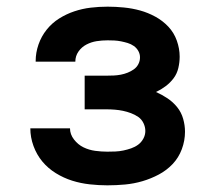

<svg xmlns="http://www.w3.org/2000/svg" viewBox="-20 -548 640 576"><path d="M302 8Q276 8 249 5Q222 2 196.5 -6Q171 -14 147.5 -28.5Q124 -43 107 -63.5Q90 -84 80.5 -110Q71 -136 71 -163Q71 -163 71 -163Q71 -163 71 -163H190Q190 -145 202 -129.5Q214 -114 230.5 -106Q247 -98 265.5 -95.5Q284 -93 302 -93Q314 -93 326 -93.5Q338 -94 350 -96.5Q362 -99 373.5 -103Q385 -107 394.5 -114Q404 -121 410 -132Q416 -143 416 -155Q416 -167 410.5 -178.5Q405 -190 395 -197Q385 -204 373 -208.5Q361 -213 349 -215.5Q337 -218 324.5 -219Q312 -220 300 -220H234V-321H300Q311 -321 321.5 -321.5Q332 -322 342.5 -324Q353 -326 363 -330Q373 -334 381.5 -340Q390 -346 395 -355.5Q400 -365 400 -376Q400 -376 400 -376Q400 -376 400 -376Q400 -386 395 -395Q390 -404 381.5 -410Q373 -416 363 -419Q353 -422 343 -424Q333 -426 323 -426.5Q313 -427 303 -427Q286 -427 270 -424.5Q254 -422 239.5 -414.5Q225 -407 215.5 -393.5Q206 -380 206 -363Q206 -363 206 -363Q206 -363 206 -363H87Q87 -363 87 -363.5Q87 -364 87 -365Q87 -390 95.5 -414.5Q104 -439 120 -459Q136 -479 157.5 -492.5Q179 -506 203 -514Q227 -522 252 -525Q277 -528 303 -528Q327 -528 352 -525.5Q377 -523 400.5 -516.5Q424 -510 446 -498Q468 -486 485 -468Q502 -450 510.5 -426Q519 -402 519 -378Q519 -361 515 -344Q511 -327 501 -313.5Q491 -300 477 -289.5Q463 -279 448 -272Q466 -264 482.5 -253Q499 -242 511.5 -226.5Q524 -211 529.5 -191.5Q535 -172 535 -153Q535 -126 525.5 -100.5Q516 -75 498 -56Q480 -37 456.5 -24.5Q433 -12 407.5 -4.5Q382 3 355.5 5.5Q329 8 302 8Z"/></svg>

Font: Iosevka Custom Extended
Style: Bold
Weight: 700
Width: 7
Monospace: yes
Designer: Belleve Invis
Foundry: Belleve Invis
Version: Version 11.2.4; ttfautohint (v1.8.4)